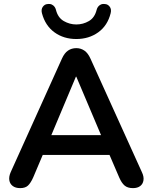

<svg xmlns="http://www.w3.org/2000/svg" viewBox="-20 -961 784 989"><path d="M84 8Q60 8 45.5 -3Q31 -14 28 -32.5Q25 -51 35 -74L299 -659Q312 -688 330.5 -700.5Q349 -713 373 -713Q396 -713 414.5 -700.5Q433 -688 446 -659L711 -74Q722 -51 719 -32Q716 -13 702 -2.5Q688 8 665 8Q637 8 621.5 -5.5Q606 -19 594 -47L529 -198L583 -163H161L215 -198L151 -47Q138 -18 124 -5Q110 8 84 8ZM371 -566 231 -233 205 -265H539L514 -233L373 -566ZM373 -760Q308 -760 260.5 -794.5Q213 -829 196 -893Q191 -913 200.5 -926Q210 -939 224 -940Q238 -942 247 -937.5Q256 -933 261 -926Q266 -919 268 -911Q278 -870 308.5 -852.5Q339 -835 373 -835Q408 -835 438 -852.5Q468 -870 478 -911Q480 -919 485 -926Q490 -933 499 -937.5Q508 -942 522 -940Q536 -939 545.5 -926Q555 -913 550 -893Q534 -829 486 -794.5Q438 -760 373 -760Z"/></svg>

Font: Nunito ExtraLight
Style: Regular
Weight: 200
Designer: Vernon Adams
Foundry: Vernon Adams
Version: Version 3.602